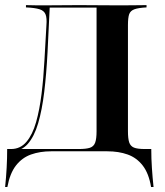

<svg xmlns="http://www.w3.org/2000/svg" viewBox="-24 -591 643 750"><path d="M-4 139.5Q0 101.6 2 64.5Q4 27.4 4 -8.9H283.9Q312.1 -8.9 327 -13.7Q341.9 -18.5 347.6 -33.5Q353.2 -48.4 353.2 -78.2V-563.7L355.6 -561.3H166.9L170.2 -562.9Q166.1 -471 161.7 -386.7Q157.3 -302.4 148.8 -231.9Q140.3 -161.3 125 -109.3Q109.7 -57.3 84.3 -28.6Q58.9 0 19.4 0V-8.9Q55.6 -8.9 79.4 -37.1Q103.2 -65.3 116.9 -113.7Q130.6 -162.1 138.3 -224.2Q146 -286.3 149.6 -355.2Q153.2 -424.2 157.3 -491.9Q159.7 -520.2 154 -534.7Q148.4 -549.2 130.6 -554.8Q112.9 -560.5 77.4 -562.1V-571Q93.5 -570.2 117.7 -570.2Q141.9 -570.2 163.7 -570.2Q194.4 -570.2 223.8 -570.6Q253.2 -571 284.7 -571Q321 -571 350.4 -570.6Q379.8 -570.2 420.2 -570.2Q442.7 -570.2 466.9 -570.2Q491.1 -570.2 512.9 -570.6Q534.7 -571 548.4 -571V-562.1Q516.9 -560.5 501.2 -554.8Q485.5 -549.2 480.6 -535.5Q475.8 -521.8 475.8 -492.7V-78.2Q475.8 -50 480.6 -35.1Q485.5 -20.2 499.2 -14.5Q512.9 -8.9 541.1 -8.9H566.9Q566.9 28.2 569.4 65.3Q571.8 102.4 575.8 139.5H566.1Q557.3 86.3 533.5 55.6Q509.7 25 474.6 12.5Q439.5 0 395.2 0H175.8Q132.3 0 97.2 12.5Q62.1 25 38.3 55.6Q14.5 86.3 4.8 139.5Z"/></svg>

Font: Playfair 144pt
Style: Bold
Weight: 700
Version: Version 2.001;gftools[0.9.30]